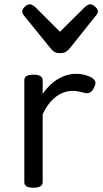

<svg xmlns="http://www.w3.org/2000/svg" viewBox="-20 -865 485 900"><path d="M136 15Q115 15 104.5 8.5Q94 2 94 -11V-489Q94 -502 104.5 -508.5Q115 -515 136 -515Q158 -515 169 -508.5Q180 -502 180 -489V-425Q195 -447 213 -464.5Q231 -482 251 -494Q271 -506 292.5 -512.5Q314 -519 336 -519Q359 -519 380.5 -513Q402 -507 413 -499Q424 -491 427 -481Q430 -471 419 -451Q412 -436 401 -431Q390 -426 374 -430Q363 -433 350.5 -436Q338 -439 321 -439Q301 -439 281.5 -432.5Q262 -426 243.5 -412.5Q225 -399 209 -378Q193 -357 180 -329V-11Q180 2 169 8.5Q158 15 136 15ZM404 -845Q413 -845 426 -833.5Q439 -822 439 -811Q439 -809 438 -805.5Q437 -802 432 -795L305 -636Q299 -630 290 -623Q281 -616 261 -616Q242 -616 233 -623Q224 -630 219 -636L90 -795Q86 -802 85 -805.5Q84 -809 84 -811Q84 -822 96.5 -833.5Q109 -845 119 -845Q125 -845 131 -841.5Q137 -838 144 -833L261 -716L379 -833Q385 -838 391 -841.5Q397 -845 404 -845Z"/></svg>

Font: Playwrite ID
Style: Regular
Weight: 400
Designer: Veronika Burian, José Scaglione
Foundry: TypeTogether
Version: Version 1.002